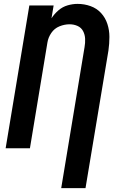

<svg xmlns="http://www.w3.org/2000/svg" viewBox="-20 -763 616 988"><path d="M295 205H420L538 -503Q543 -538 543 -573Q543 -608 532.5 -640Q522 -672 500 -696Q478 -720 446 -731.5Q414 -743 379 -743Q354 -743 328 -735.5Q302 -728 281 -710Q260 -692 245 -669L256 -735H131L9 0H134L224 -544Q228 -570 244 -593.5Q260 -617 286 -627.5Q312 -638 338 -638Q360 -638 379 -629.5Q398 -621 407.5 -603Q417 -585 418 -563.5Q419 -542 415 -520Z"/></svg>

Font: Iosevka Sparkle
Style: Bold Italic
Weight: 700
Italic angle: -9°
Designer: Belleve Invis
Foundry: Belleve Invis
Version: Version 4.5.0; ttfautohint (v1.8.3)